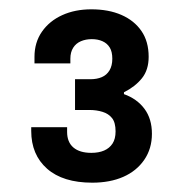

<svg xmlns="http://www.w3.org/2000/svg" viewBox="-20 -820 397 412"><path d="M178 -428Q115 -428 81 -458Q47 -488 47 -539V-547H124V-537Q124 -515 137.5 -503.5Q151 -492 176 -492Q192 -492 203.5 -497Q215 -502 221.5 -512Q228 -522 228 -538Q228 -557 220.5 -566.5Q213 -576 200 -580Q187 -584 172 -584H141V-650H174Q188 -650 198.5 -654.5Q209 -659 215 -669Q221 -679 221 -694Q221 -709 215.5 -718Q210 -727 200 -731.5Q190 -736 177 -736Q164 -736 153.5 -731.5Q143 -727 137 -717.5Q131 -708 131 -694V-684H54V-698Q54 -729 70 -752Q86 -775 113.5 -787.5Q141 -800 176 -800Q213 -800 240.5 -788Q268 -776 283.5 -753.5Q299 -731 299 -698Q299 -670 284.5 -652Q270 -634 246 -622V-618Q274 -608 290 -586.5Q306 -565 306 -533Q306 -501 289.5 -477Q273 -453 244.5 -440.5Q216 -428 178 -428Z"/></svg>

Font: Archivo SemiBold SemiBold
Style: Regular
Weight: 600
Version: Version 2.001